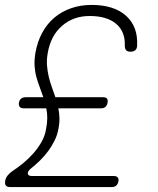

<svg xmlns="http://www.w3.org/2000/svg" viewBox="-22 -760 642 780"><path d="M432 0H20Q7 0 2 -6Q-3 -12 -1 -25Q1 -37 8.5 -46.5Q16 -56 27 -64Q49 -78 71.5 -96.5Q94 -115 113.5 -137Q133 -159 147 -184Q161 -209 165 -235Q170 -260 170 -280.5Q170 -301 166 -320H74Q63 -320 58 -326Q53 -332 55 -343Q57 -354 64 -359.5Q71 -365 82 -365H154Q147 -386 139.5 -405.5Q132 -425 126 -446.5Q120 -468 118.5 -492Q117 -516 122 -546Q130 -591 149.5 -627Q169 -663 198.5 -688Q228 -713 266.5 -726.5Q305 -740 350 -740Q441 -740 490 -696Q539 -652 535 -575Q535 -563 528 -556.5Q521 -550 508 -550Q496 -550 490.5 -556Q485 -562 485 -575Q487 -632 449.5 -663.5Q412 -695 342 -695Q276 -695 230 -655Q184 -615 172 -545Q167 -517 169 -493.5Q171 -470 176 -448.5Q181 -427 188.5 -406.5Q196 -386 203 -365H397Q408 -365 412.5 -359.5Q417 -354 415 -343Q413 -332 406.5 -326Q400 -320 389 -320H215Q219 -301 219.5 -280Q220 -259 215 -235Q211 -212 200 -189.5Q189 -167 174 -146.5Q159 -126 140.5 -108Q122 -90 103 -75Q90 -64 91 -54.5Q92 -45 108 -45H440Q451 -45 456 -39.5Q461 -34 459 -23Q457 -12 450 -6Q443 0 432 0Z"/></svg>

Font: Maple Mono NL Thin
Style: Italic
Weight: 250
Italic angle: -10°
Monospace: yes
Designer: subframe7536
Version: Version 7.000